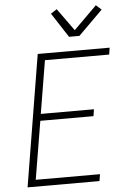

<svg xmlns="http://www.w3.org/2000/svg" viewBox="-63 -1023 726 1069"><g transform="rotate(-5 300.0 -488.5)"><path d="M47 0 168 -735H570L564 -697H205L156 -401H453L447 -363H150L96 -38H455L449 0ZM350 -815 261 -952 295 -974 385 -849 514 -977 544 -950 408 -815Z"/></g></svg>

Font: Iosevka Aile XLt Obl
Style: Regular
Weight: 200
Italic angle: -9°
Designer: Belleve Invis
Foundry: Belleve Invis
Version: Version 31.1.0; ttfautohint (v1.8.4)